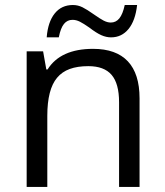

<svg xmlns="http://www.w3.org/2000/svg" viewBox="-20 -739 652 759"><path d="M85.4 -536.1H150.4L163.1 -464.4H168Q219.2 -545.9 348.1 -545.9Q439 -545.9 485.4 -496.6Q531.7 -447.3 531.7 -350.1V0H450.7V-334.5Q450.7 -408.7 421.1 -443.1Q391.6 -477.5 329.1 -477.5Q286.1 -477.5 255.6 -466.3Q225.1 -455.1 205.6 -431.6Q167 -385.7 167 -281.2V0H85.4ZM268.1 -719.2Q288.1 -719.2 306.2 -710.2Q324.2 -701.2 351.1 -682.1Q374.5 -665.5 389.4 -657.7Q404.3 -649.9 418 -649.9Q438.5 -649.9 451.9 -666.5Q465.3 -683.1 473.1 -719.2H522Q515.1 -657.2 488 -624.3Q460.9 -591.3 418.9 -591.3Q399.9 -591.3 380.1 -600.1Q360.4 -608.9 332.5 -630.4Q310.1 -646 295.7 -653.3Q281.2 -660.6 266.6 -660.6Q246.1 -660.6 232.9 -644.5Q219.7 -628.4 212.4 -591.3H164.6Q169.4 -652.3 196.3 -685.8Q223.1 -719.2 268.1 -719.2Z"/></svg>

Font: Viking Open Sans
Style: Regular
Weight: 400
Foundry: Ascender Corporation
Version: Version 2.001